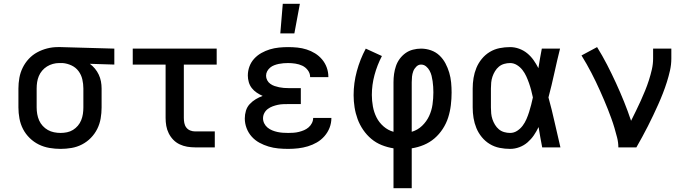

<svg xmlns="http://www.w3.org/2000/svg" viewBox="-20 -776 3640 1011"><path d="M299 8Q270 8 240.5 3Q211 -2 184.5 -15Q158 -28 136.5 -49Q115 -70 101.5 -96Q88 -122 82.5 -151.5Q77 -181 77 -210V-310Q77 -338 82 -366Q87 -394 99.5 -419.5Q112 -445 131.5 -466Q151 -487 176 -500.5Q201 -514 228.5 -521Q256 -528 284 -528H300L582 -520V-436L453 -440Q468 -429 480 -414.5Q492 -400 500 -383Q508 -366 511.5 -347.5Q515 -329 515 -310V-210Q515 -181 510 -152Q505 -123 492 -97Q479 -71 458.5 -50Q438 -29 412 -15.5Q386 -2 357 3Q328 8 299 8ZM299 -76Q316 -76 333 -79.5Q350 -83 364.5 -92Q379 -101 390 -114Q401 -127 407.5 -143Q414 -159 416.5 -176Q419 -193 419 -210V-310Q419 -334 413.5 -358Q408 -382 393.5 -401.5Q379 -421 356.5 -431.5Q334 -442 310 -444H291Q275 -444 258.5 -439.5Q242 -435 227.5 -426Q213 -417 202 -404Q191 -391 184.5 -375.5Q178 -360 175.5 -343.5Q173 -327 173 -310V-210Q173 -193 176 -175.5Q179 -158 186 -142Q193 -126 205 -113Q217 -100 232 -91.5Q247 -83 264.5 -79.5Q282 -76 299 -76Z M1007 0Q986 0 965.5 -3.5Q945 -7 926 -16Q907 -25 892.5 -40Q878 -55 868.5 -74Q859 -93 855.5 -113.5Q852 -134 852 -155V-436H679V-520H1121V-436H948V-155Q948 -142 950.5 -128.5Q953 -115 961 -104.5Q969 -94 981.5 -89Q994 -84 1007 -84H1111V0Z M1498 8Q1471 8 1445 5.5Q1419 3 1394 -4.5Q1369 -12 1346 -24.5Q1323 -37 1305.5 -56.5Q1288 -76 1278.5 -101Q1269 -126 1269 -152Q1269 -173 1275 -193Q1281 -213 1295 -228Q1309 -243 1326.5 -253.5Q1344 -264 1363 -271Q1347 -278 1332 -288Q1317 -298 1306 -312Q1295 -326 1290 -343.5Q1285 -361 1285 -378Q1285 -403 1293.5 -426Q1302 -449 1318.5 -467Q1335 -485 1356.5 -497Q1378 -509 1401 -516Q1424 -523 1448.5 -525.5Q1473 -528 1497 -528Q1522 -528 1546.5 -525.5Q1571 -523 1594.5 -515.5Q1618 -508 1639 -495Q1660 -482 1676 -463Q1692 -444 1700.5 -420.5Q1709 -397 1709 -372V-370H1613V-371Q1613 -390 1601 -406Q1589 -422 1572 -430Q1555 -438 1535.5 -441Q1516 -444 1497 -444Q1485 -444 1472.5 -443Q1460 -442 1448 -439.5Q1436 -437 1424 -432.5Q1412 -428 1402.5 -420Q1393 -412 1387 -401Q1381 -390 1381 -377Q1381 -365 1387 -353.5Q1393 -342 1403.5 -334.5Q1414 -327 1426 -323Q1438 -319 1450 -316.5Q1462 -314 1474.5 -313Q1487 -312 1500 -312H1564V-228H1500Q1486 -228 1471.5 -227.5Q1457 -227 1443 -224Q1429 -221 1415.5 -216Q1402 -211 1390.5 -202.5Q1379 -194 1372 -181Q1365 -168 1365 -153Q1365 -139 1371.5 -126Q1378 -113 1389 -104Q1400 -95 1413.5 -89.5Q1427 -84 1441 -81Q1455 -78 1469 -77Q1483 -76 1498 -76Q1512 -76 1526 -77Q1540 -78 1554 -81.5Q1568 -85 1581 -90.5Q1594 -96 1605 -105.5Q1616 -115 1622.5 -128Q1629 -141 1629 -155H1725Q1725 -128 1715.5 -103.5Q1706 -79 1688.5 -59Q1671 -39 1648.5 -26Q1626 -13 1601 -5.5Q1576 2 1550 5Q1524 8 1498 8ZM1456 -600 1469 -756H1559L1530 -600Z M2052 215V5Q2020 0 1990 -12Q1960 -24 1935.5 -44.5Q1911 -65 1892.5 -92Q1874 -119 1863 -149Q1852 -179 1847 -211Q1842 -243 1842 -275Q1842 -339 1859 -401.5Q1876 -464 1906 -520L1991 -481Q1966 -433 1952 -381Q1938 -329 1938 -276Q1938 -246 1943.5 -215.5Q1949 -185 1962.5 -158Q1976 -131 1999.5 -110.5Q2023 -90 2052 -82V-343Q2052 -365 2055 -386.5Q2058 -408 2065 -428.5Q2072 -449 2085 -466.5Q2098 -484 2115.5 -496.5Q2133 -509 2154.5 -514.5Q2176 -520 2197 -520Q2224 -520 2249.5 -511Q2275 -502 2294 -484Q2313 -466 2325.5 -442.5Q2338 -419 2345.5 -393.5Q2353 -368 2355.5 -341.5Q2358 -315 2358 -289Q2358 -256 2354 -222.5Q2350 -189 2340 -157.5Q2330 -126 2311.5 -97.5Q2293 -69 2268 -47.5Q2243 -26 2212 -13Q2181 0 2148 5V215ZM2148 -82Q2179 -91 2202.5 -113.5Q2226 -136 2239.5 -165Q2253 -194 2257.5 -226Q2262 -258 2262 -290Q2262 -305 2261 -319.5Q2260 -334 2258 -348.5Q2256 -363 2252.5 -377Q2249 -391 2242 -404Q2235 -417 2223.5 -426.5Q2212 -436 2197 -436Q2183 -436 2172 -425Q2161 -414 2156 -400.5Q2151 -387 2149.5 -372.5Q2148 -358 2148 -343Z M2666 8Q2638 8 2610.5 2.5Q2583 -3 2559 -17.5Q2535 -32 2517 -54Q2499 -76 2488.5 -101.5Q2478 -127 2473.5 -154.5Q2469 -182 2469 -210V-310Q2469 -338 2473.5 -365.5Q2478 -393 2488.5 -418.5Q2499 -444 2517 -466Q2535 -488 2559 -502.5Q2583 -517 2610.5 -522.5Q2638 -528 2666 -528Q2690 -528 2713.5 -519.5Q2737 -511 2756 -495.5Q2775 -480 2789.5 -459.5Q2804 -439 2815 -417Q2819 -443 2823.5 -468.5Q2828 -494 2833 -520H2929Q2913 -456 2899 -391.5Q2885 -327 2868 -263Q2886 -198 2900.5 -132Q2915 -66 2931 0H2835Q2830 -27 2825 -53.5Q2820 -80 2816 -107Q2805 -84 2791 -63.5Q2777 -43 2758 -26.5Q2739 -10 2715 -1Q2691 8 2666 8ZM2666 -76Q2686 -76 2703 -87Q2720 -98 2732 -114Q2744 -130 2752 -148.5Q2760 -167 2766 -186Q2772 -205 2777 -224.5Q2782 -244 2786 -263Q2782 -282 2777 -301Q2772 -320 2765.5 -338.5Q2759 -357 2751 -374.5Q2743 -392 2731 -407.5Q2719 -423 2702 -433.5Q2685 -444 2666 -444Q2650 -444 2634.5 -439.5Q2619 -435 2607 -425Q2595 -415 2586.5 -401Q2578 -387 2573 -372Q2568 -357 2566.5 -341.5Q2565 -326 2565 -310V-210Q2565 -194 2566.5 -178.5Q2568 -163 2573 -148Q2578 -133 2586.5 -119Q2595 -105 2607 -95Q2619 -85 2634.5 -80.5Q2650 -76 2666 -76Z M3236 0Q3236 -26 3229.5 -51.5Q3223 -77 3215.5 -102.5Q3208 -128 3199 -152.5Q3190 -177 3180.5 -201.5Q3171 -226 3160.5 -250Q3150 -274 3139.5 -298Q3129 -322 3117.5 -345.5Q3106 -369 3094 -392.5Q3082 -416 3069 -438.5Q3056 -461 3042 -484L3124 -528Q3152 -483 3176.5 -435.5Q3201 -388 3223.5 -339Q3246 -290 3266 -240.5Q3286 -191 3303 -140Q3316 -166 3329 -192.5Q3342 -219 3354 -245.5Q3366 -272 3377 -299Q3388 -326 3397 -354Q3406 -382 3412.5 -410.5Q3419 -439 3419 -468V-520H3515V-468Q3515 -436 3508 -405Q3501 -374 3491.5 -344Q3482 -314 3470.5 -284.5Q3459 -255 3446 -226Q3433 -197 3419.5 -168.5Q3406 -140 3391.5 -111.5Q3377 -83 3362 -55.5Q3347 -28 3331 0Z"/></svg>

Font: Iosevka Fixed Medium Extended
Style: Regular
Weight: 500
Width: 7
Monospace: yes
Designer: Belleve Invis
Foundry: Belleve Invis
Version: Version 24.1.1; ttfautohint (v1.8.4)